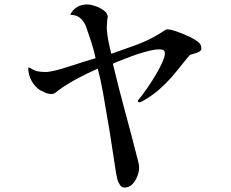

<svg xmlns="http://www.w3.org/2000/svg" viewBox="-20 -784 1040 864"><path d="M886 -565Q886 -557 876.5 -551.5Q867 -546 855 -543Q843 -540 835 -537Q818 -518 796 -490Q774 -462 754 -439Q722 -403 689.5 -375.5Q657 -348 616 -326Q609 -322 603 -325Q597 -328 603 -335Q620 -355 640.5 -384.5Q661 -414 679.5 -445Q698 -476 710 -502.5Q722 -529 722 -544Q722 -557 711.5 -560Q701 -563 680 -561Q659 -558 629 -549.5Q599 -541 569.5 -530Q540 -519 517.5 -510Q495 -501 488 -497Q514 -388 543.5 -279.5Q573 -171 601 -61Q603 -53 604.5 -45Q606 -37 606 -29Q606 -12 598 9Q590 30 575.5 45Q561 60 540 60Q527 60 519 47Q511 34 508 23Q505 10 502.5 -4Q500 -18 498 -33Q489 -89 480.5 -146.5Q472 -204 462 -259Q453 -313 443.5 -367.5Q434 -422 420 -475Q373 -455 322.5 -427.5Q272 -400 240 -375Q235 -371 228 -366Q221 -361 214 -361Q197 -361 184.5 -366.5Q172 -372 159 -379Q137 -394 122.5 -419.5Q108 -445 107 -476Q107 -481 109.5 -480.5Q112 -480 114 -479Q122 -474 130 -470Q138 -466 145 -464Q162 -460 185 -460Q201 -460 229.5 -467Q258 -474 291.5 -485Q325 -496 356.5 -506Q388 -516 410 -522Q403 -557 391 -594Q379 -631 368 -662Q361 -683 344.5 -699.5Q328 -716 302 -717Q294 -717 298 -722Q323 -764 372 -764Q387 -764 408 -757Q429 -750 446.5 -737.5Q464 -725 465 -708Q465 -707 464 -703.5Q463 -700 463 -698Q462 -682 461 -671.5Q460 -661 461 -647Q463 -623 468.5 -596Q474 -569 481 -542Q529 -559 582.5 -578Q636 -597 680 -622Q692 -629 703.5 -636Q715 -643 725 -650Q728 -652 736 -652Q750 -651 771.5 -643.5Q793 -636 815 -626.5Q837 -617 851 -609Q867 -600 876.5 -591Q886 -582 886 -565Z"/></svg>

Font: Kaisei Tokumin
Style: Regular
Weight: 400
Designer: Font-Kai, 金井和夫
Foundry: KAZUO KANAI
Version: Version 5.003